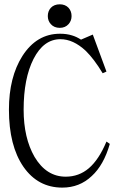

<svg xmlns="http://www.w3.org/2000/svg" viewBox="-20 -854 540 892"><path d="M474.6 -196.3Q439.5 -112.3 392.6 -72.3Q346.7 -33.2 285.2 -33.2Q195.3 -33.2 140.6 -125Q89.8 -212.9 89.8 -344.7Q89.8 -489.3 135.7 -580.1Q182.6 -671.9 260.7 -671.9Q320.3 -671.9 377.9 -618.2Q417 -580.1 457 -513.7L474.6 -521.5L411.1 -693.4L356.4 -669.9Q335 -683.6 314.5 -689.5Q290 -697.3 258.8 -697.3Q150.4 -697.3 84 -593.8Q21.5 -495.1 21.5 -344.7Q21.5 -176.8 88.9 -79.1Q156.2 17.6 269.5 17.6Q349.6 17.6 406.2 -36.1Q461.9 -86.9 490.2 -185.5ZM257.8 -834Q231.4 -834 215.8 -817.4Q202.1 -801.8 202.1 -779.3Q202.1 -757.8 215.8 -742.2Q231.4 -724.6 257.8 -724.6Q283.2 -724.6 298.8 -742.2Q312.5 -757.8 312.5 -779.3Q312.5 -801.8 298.8 -817.4Q283.2 -834 257.8 -834Z"/></svg>

Font: BatangChe
Style: Regular
Weight: 400
Monospace: yes
Version: Version 2.21